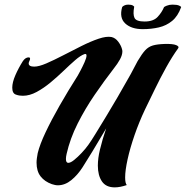

<svg xmlns="http://www.w3.org/2000/svg" viewBox="-20 -787 803 830"><path d="M476 23Q438 23 420.5 -3Q403 -29 403 -71Q403 -103 412 -140Q423 -186 439 -232Q408 -179 379 -131.5Q350 -84 337 -64Q316 -31 288.5 -8.5Q261 14 230 14Q223 14 217 12.5Q211 11 204 9Q173 -2 155.5 -24.5Q138 -47 138 -84Q138 -93 139.5 -103.5Q141 -114 143 -125Q152 -162 177 -215Q202 -268 238 -331Q274 -394 316 -460Q319 -465 328 -482Q337 -499 345.5 -518Q354 -537 354 -547Q354 -556 345 -553Q328 -547 305 -527Q282 -507 255 -481Q228 -455 198.5 -430.5Q169 -406 138.5 -389.5Q108 -373 79 -373Q72 -373 64.5 -374Q57 -375 49 -378Q33 -383 33 -408Q33 -431 46.5 -462Q60 -493 79 -523Q90 -539 104 -539Q110 -539 110 -533Q110 -529 107 -523Q104 -517 104 -513Q104 -499 128 -499Q148 -499 180.5 -513Q213 -527 252.5 -547.5Q292 -568 332 -588Q372 -608 406 -619.5Q440 -631 462 -627Q479 -623 491 -607Q503 -591 507 -576Q509 -570 509 -565Q509 -549 498.5 -530Q488 -511 472 -491Q431 -438 389.5 -377.5Q348 -317 315.5 -252.5Q283 -188 268 -122Q265 -109 265 -100Q265 -83 275 -83Q285 -83 300.5 -95.5Q316 -108 333 -126Q350 -144 362 -161Q373 -176 393.5 -209.5Q414 -243 439 -284Q464 -325 488 -366.5Q512 -408 530 -440Q547 -469 558 -491Q569 -513 575 -523Q594 -555 608 -570Q622 -585 641 -590.5Q660 -596 692 -597Q727 -598 741.5 -592Q756 -586 750 -578Q724 -542 698.5 -496Q673 -450 650 -402.5Q627 -355 607 -314Q581 -259 561.5 -202.5Q542 -146 531.5 -98Q521 -50 521 -20Q521 5 528 13Q499 23 476 23ZM597 -661Q548 -661 521.5 -685.5Q495 -710 508 -756Q509 -759 516.5 -763Q524 -767 534 -767Q548 -767 554.5 -763Q561 -759 560 -757Q554 -725 561.5 -709.5Q569 -694 605 -694Q643 -694 661.5 -714Q680 -734 689 -756Q690 -758 701 -762.5Q712 -767 726 -767Q746 -767 755 -762.5Q764 -758 763 -756Q749 -717 724 -696.5Q699 -676 666.5 -668.5Q634 -661 597 -661Z"/></svg>

Font: Praise
Style: Regular
Weight: 400
Designer: Robert E. Leuschke
Foundry: Robert E. Leuschke
Version: Version 1.100; ttfautohint (v1.8.3)